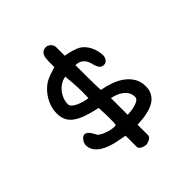

<svg xmlns="http://www.w3.org/2000/svg" viewBox="-217 -897 1124 1124"><g transform="rotate(-45 345.0 -335.0)"><path d="M98.6 -174.8Q98.6 -181.6 102.1 -190.2Q105.5 -198.7 110.8 -206.3Q116.2 -213.9 123.3 -219Q130.4 -224.1 137.2 -224.1Q146 -224.1 152.8 -220.2Q159.7 -216.3 165.8 -209Q171.9 -201.7 178 -190.9Q184.1 -180.2 191.9 -166.5Q201.2 -159.2 214.1 -152.6Q227.1 -146 241.2 -141.4Q255.4 -136.7 270.3 -133.8Q285.2 -130.9 297.9 -130.9Q304.2 -130.9 306.4 -135.3Q308.6 -139.6 308.6 -147.9Q308.6 -158.2 309.1 -166Q309.6 -173.8 309.6 -186.3Q309.6 -198.7 309.1 -219.2Q308.6 -239.7 306.6 -274.4Q253.9 -285.6 216.8 -298.8Q179.7 -312 155.8 -329.6Q131.8 -347.2 120.8 -370.8Q109.9 -394.5 109.9 -426.8Q109.9 -451.2 116.9 -475.3Q124 -499.5 136.7 -521.5Q149.4 -543.5 166.5 -561.8Q183.6 -580.1 203.6 -592.8Q219.2 -602.5 240 -610.1Q260.7 -617.7 292.5 -627.4Q292.5 -640.1 292.2 -648.9Q292 -657.7 292 -666Q292 -682.1 293.5 -696.3Q294.9 -710.4 300 -721.4Q305.2 -732.4 315.2 -738.8Q325.2 -745.1 342.3 -745.1Q346.7 -745.1 353.5 -742.2Q360.4 -739.3 366.7 -733.9Q373 -728.5 377.7 -720.2Q382.3 -711.9 382.3 -701.2V-630.9Q394.5 -629.4 408.4 -626.2Q422.4 -623 435.3 -619.1Q448.2 -615.2 458.7 -611.1Q469.2 -606.9 474.6 -604Q491.2 -594.7 503.9 -580.1Q516.6 -565.4 525.4 -547.6Q534.2 -529.8 538.8 -510Q543.5 -490.2 543.5 -470.7Q543.5 -467.8 541.7 -461.2Q540 -454.6 535.9 -447.8Q531.7 -440.9 525.1 -435.8Q518.6 -430.7 508.8 -430.7Q491.7 -430.7 483.2 -439Q474.6 -447.3 469.7 -460Q464.8 -472.7 461.2 -487.5Q457.5 -502.4 449.7 -515.4Q441.9 -528.3 427.7 -537.6Q413.6 -546.9 387.7 -547.9Q387.7 -515.6 387.7 -484.1Q387.7 -452.6 387.9 -425.3Q388.2 -397.9 388.9 -375.7Q389.6 -353.5 390.6 -339.8Q427.7 -333.5 463.6 -320.8Q499.5 -308.1 528.1 -287.4Q556.6 -266.6 574.2 -237.5Q591.8 -208.5 591.8 -168.9Q591.8 -140.6 581.8 -120.4Q571.8 -100.1 555.4 -86.4Q539.1 -72.8 518.3 -64.7Q497.6 -56.6 476.1 -52.5Q454.6 -48.3 434.3 -46.6Q414.1 -44.9 398.4 -43.9V43Q398.4 50.8 392.6 56.9Q386.7 63 379.2 66.9Q371.6 70.8 363.8 73Q356 75.2 352.1 75.2Q350.6 75.2 342.8 74Q335 72.8 326.2 69.1Q317.4 65.4 310.3 59.3Q303.2 53.2 303.2 43V-48.3Q296.4 -50.3 278.6 -53Q260.7 -55.7 237.8 -60.8Q214.8 -65.9 190.4 -74.5Q166 -83 145.5 -96.4Q125 -109.9 111.8 -128.9Q98.6 -147.9 98.6 -174.8ZM194.3 -416.5Q194.3 -405.3 205.6 -395.3Q216.8 -385.3 233.6 -377.4Q250.5 -369.6 269.8 -364.5Q289.1 -359.4 304.7 -357.4Q304.7 -361.3 305.2 -367.7Q305.7 -374 305.7 -381.8Q305.7 -393.1 305.9 -408Q306.2 -422.9 305.4 -442.4Q304.7 -461.9 303 -486.6Q301.3 -511.2 297.9 -542Q277.8 -539.6 259.3 -528.6Q240.7 -517.6 226.3 -500.7Q211.9 -483.9 203.1 -462.2Q194.3 -440.4 194.3 -416.5ZM398.4 -126Q409.2 -126 426.8 -127.9Q444.3 -129.9 461.4 -134.8Q478.5 -139.6 491 -147.9Q503.4 -156.2 503.4 -168.9Q503.4 -190.9 493.9 -207.3Q484.4 -223.6 469.2 -234.9Q454.1 -246.1 435.3 -253.4Q416.5 -260.7 398.4 -264.6Z"/></g></svg>

Font: Short Stack
Style: Regular
Weight: 400
Designer: James Grieshaber
Foundry: James Grieshaber
Version: Version 1.002